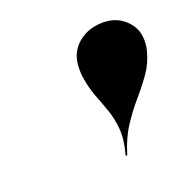

<svg xmlns="http://www.w3.org/2000/svg" viewBox="-69 -828 440 443"><g transform="rotate(-20 151.0 -606.5)"><path d="M298.5 -664Q291.5 -636 275.5 -613.2Q259.5 -590.5 240 -568Q220.5 -545.5 202.5 -518Q184.5 -490.5 173.5 -453H169.5Q179.5 -488.5 177.5 -514.8Q175.5 -541 167.8 -563.2Q160 -585.5 151.2 -608Q142.5 -630.5 138.5 -658.5Q137.5 -663.5 137.5 -669Q137.5 -674.5 137.5 -679Q137.5 -716 162.8 -738Q188 -760 225 -760Q258 -760 279.8 -739.2Q301.5 -718.5 301.5 -689Q301.5 -674.5 298.5 -664Z"/></g></svg>

Font: Bodoni* 48pt
Style: Bold Italic
Weight: 700
Italic angle: -13°
Version: Version 2.3